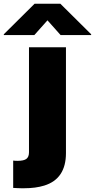

<svg xmlns="http://www.w3.org/2000/svg" viewBox="-104 -796 503 1018"><path d="M24.5 202.1H7.1Q-4.3 201.7 -14.6 201.3Q-24.9 201 -34.1 200.3V55.4Q-28.1 56.1 -22.4 56.5Q-16.7 56.8 -11.4 56.8Q22.4 56.8 36 46.3Q49.7 35.9 49.7 11.4V-545.5H245.7V15.6Q245.7 152.3 130.7 187.9Q84.9 202.1 24.5 202.1ZM379.3 -610.1H217.3L147.7 -688.2L78.1 -610.1H-83.8V-614.3L79.5 -776.3H215.9L379.3 -614.3Z"/></svg>

Font: Linik Sans Black
Style: Regular
Weight: 900
Designer: Fonts by Rasmus Andersson / Changes by Cristiano Sobral with parts from Marc Monis
Foundry: rsms
Version: Version 3.020; ttfautohint (v1.6)